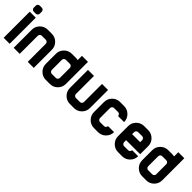

<svg xmlns="http://www.w3.org/2000/svg" viewBox="229 -2066 3302 3302"><g transform="rotate(45 1880.0 -415.0)"><path d="M195.3 0H48.8V-634.8H195.3ZM48.8 -781.2Q48.8 -801.3 63.2 -815.7Q77.6 -830.1 97.7 -830.1H146.5Q166.5 -830.1 180.9 -815.7Q195.3 -801.3 195.3 -781.2V-732.4Q195.3 -712.4 180.9 -698Q166.5 -683.6 146.5 -683.6H97.7Q77.6 -683.6 63.2 -698Q48.8 -712.4 48.8 -732.4Z M439.5 -439.5V0H293V-439.5Q293 -520.5 350.1 -577.6Q407.2 -634.8 488.3 -634.8H585.9Q667 -634.8 724.1 -577.6Q781.2 -520.5 781.2 -439.9V0H634.8V-439.5Q634.8 -459.5 620.4 -473.9Q606 -488.3 585.9 -488.3H488.3Q468.3 -488.3 453.9 -473.9Q439.5 -459.5 439.5 -439.5Z M1220.7 -439.5Q1220.7 -459.5 1206.3 -473.9Q1191.9 -488.3 1171.9 -488.3H1074.2Q1054.2 -488.3 1039.8 -473.9Q1025.4 -459.5 1025.4 -439.5V-195.3Q1025.4 -175.3 1039.8 -160.9Q1054.2 -146.5 1074.2 -146.5H1171.9Q1191.9 -146.5 1206.3 -160.9Q1220.7 -175.3 1220.7 -195.3ZM1367.2 -732.4V-195.3Q1367.2 -114.3 1310.1 -57.1Q1252.9 0 1171.9 0H1074.2Q993.2 0 936 -57.1Q878.9 -114.3 878.9 -195.3V-439.9Q878.9 -520.5 936 -577.6Q993.2 -634.8 1074.2 -634.8H1171.9Q1197.3 -634.8 1220.7 -628.9V-732.4Z M1464.8 -195.3V-634.8H1611.3V-195.3Q1611.3 -175.3 1625.7 -160.9Q1640.1 -146.5 1660.2 -146.5H1757.8Q1777.8 -146.5 1792.2 -160.9Q1806.6 -175.3 1806.6 -195.3V-634.8H1953.1V-195.3Q1953.1 -114.3 1896 -57.1Q1838.9 0 1757.8 0H1660.2Q1579.1 0 1522 -57.1Q1464.8 -114.3 1464.8 -195.3Z M2343.8 -634.8Q2424.8 -634.8 2481.9 -577.6Q2539.1 -520.5 2539.1 -439.5H2392.6Q2392.6 -459.5 2378.2 -473.9Q2363.8 -488.3 2343.8 -488.3H2246.1Q2226.1 -488.3 2211.7 -473.9Q2197.3 -459.5 2197.3 -439.5V-195.3Q2197.3 -175.3 2211.7 -160.9Q2226.1 -146.5 2246.1 -146.5H2343.8Q2363.8 -146.5 2378.2 -160.9Q2392.6 -175.3 2392.6 -195.3H2539.1Q2539.1 -114.3 2481.9 -57.1Q2424.8 0 2343.8 0H2246.1Q2165 0 2107.9 -57.1Q2050.8 -114.3 2050.8 -195.3V-439.5Q2050.8 -520.5 2107.9 -577.6Q2165 -634.8 2246.1 -634.8Z M2929.7 -488.3H2832Q2812 -488.3 2797.6 -473.9Q2783.2 -459.5 2783.2 -439.5V-390.6H2978.5V-439.5Q2978.5 -459.5 2964.1 -473.9Q2949.7 -488.3 2929.7 -488.3ZM2832 -634.8H2929.7Q3010.7 -634.8 3067.9 -577.6Q3125 -520.5 3125 -439.5V-244.1H2783.2V-195.3Q2783.2 -175.3 2797.6 -160.9Q2812 -146.5 2832 -146.5H2929.7Q2949.7 -146.5 2964.1 -160.9Q2978.5 -175.3 2978.5 -195.3H3125Q3125 -114.3 3067.9 -57.1Q3010.7 0 2929.7 0H2832Q2751 0 2693.8 -57.1Q2636.7 -114.3 2636.7 -195.3V-439.5Q2636.7 -520.5 2693.8 -577.6Q2751 -634.8 2832 -634.8Z M3564.5 -439.5Q3564.5 -459.5 3550 -473.9Q3535.6 -488.3 3515.6 -488.3H3418Q3397.9 -488.3 3383.5 -473.9Q3369.1 -459.5 3369.1 -439.5V-195.3Q3369.1 -175.3 3383.5 -160.9Q3397.9 -146.5 3418 -146.5H3515.6Q3535.6 -146.5 3550 -160.9Q3564.5 -175.3 3564.5 -195.3ZM3710.9 -732.4V-195.3Q3710.9 -114.3 3653.8 -57.1Q3596.7 0 3515.6 0H3418Q3336.9 0 3279.8 -57.1Q3222.7 -114.3 3222.7 -195.3V-439.9Q3222.7 -520.5 3279.8 -577.6Q3336.9 -634.8 3418 -634.8H3515.6Q3541 -634.8 3564.5 -628.9V-732.4Z"/></g></svg>

Font: Audex
Style: Regular
Weight: 400
Designer: GGBotNet
Foundry: GGBotNet
Version: 1.00